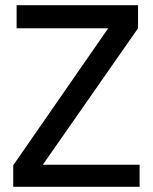

<svg xmlns="http://www.w3.org/2000/svg" viewBox="-20 -720 590 740"><path d="M518 0V-85H145L512 -611V-700H44V-611H397L31 -83V0Z"/></svg>

Font: Advent Pro
Style: SemiBold
Weight: 600
Designer: Andreas Kalpakidis
Foundry: Andreas Kalpakidis
Version: Version 2.002 2008